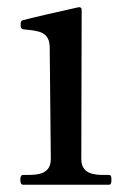

<svg xmlns="http://www.w3.org/2000/svg" viewBox="-20 -509 365 529"><path d="M280 0C286 0 287 -5 287 -14C287 -22 286 -27 280 -27H268C238 -27 204 -30 204 -71L205 -482C205 -487 202 -490 196 -489C164 -482 54 -457 42 -453C37 -451 37 -448 37 -441C37 -434 37 -429 46 -428C87 -424 117 -422 117 -377L120 -71C120 -30 86 -27 56 -27H44C38 -27 36 -22 36 -14C36 -5 38 0 44 0Z"/></svg>

Font: Shippori Mincho OTF Medium
Style: Regular
Weight: 500
Designer: FONTDASU
Foundry: FONTDASU / Google Inc. / but / Adobe
Version: Version 3.300;hotconv 1.0.109;makeotfexe 2.5.65596